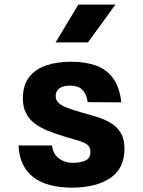

<svg xmlns="http://www.w3.org/2000/svg" viewBox="-20 -832 640 860"><path d="M301.5 8.5Q247.5 8.5 204.2 -3Q161 -14.5 130.2 -37.8Q99.5 -61 82.2 -96.8Q65 -132.5 63 -180.5H213Q217.5 -141.5 244.2 -122Q271 -102.5 304 -102.5Q338.5 -102.5 361.8 -112.5Q385 -122.5 385 -151.5Q385 -173 370.8 -184Q356.5 -195 329.8 -202.5Q303 -210 265.5 -221.5Q228 -233 195 -246.2Q162 -259.5 136.5 -278.2Q111 -297 96.8 -324.5Q82.5 -352 82.5 -391.5Q82.5 -450 110.2 -486.2Q138 -522.5 186.8 -539Q235.5 -555.5 299 -555.5Q358 -555.5 405.5 -540Q453 -524.5 484 -485Q515 -445.5 523.5 -373.5L373 -374.5Q367.5 -406.5 355.5 -422.2Q343.5 -438 327.8 -443.2Q312 -448.5 295.5 -448.5Q274 -448.5 259.2 -443Q244.5 -437.5 237 -427Q229.5 -416.5 229.5 -400.5Q229.5 -384 241.8 -371.8Q254 -359.5 280 -349.5Q306 -339.5 346 -328Q379 -319 412.8 -308.8Q446.5 -298.5 474.8 -282Q503 -265.5 520.2 -237.8Q537.5 -210 537.5 -165Q537.5 -77.5 473.8 -34.5Q410 8.5 301.5 8.5ZM229 -642 331 -811.5H497L374 -642Z"/></svg>

Font: Spline Sans Mono
Style: Bold
Weight: 700
Designer: Eben Sorkin, Mirko Velimirovic
Foundry: Sorkin Type
Version: Version 1.004